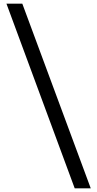

<svg xmlns="http://www.w3.org/2000/svg" viewBox="-20 -820 527 1041"><path d="M385 201H472L101 -800H15Z"/></svg>

Font: Basteleur Moonlight
Style: Regular
Weight: 300
Designer: Keussel
Foundry: Keussel Studio
Version: Version 1.300;Glyphs 3.2 (3192)